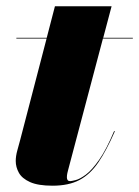

<svg xmlns="http://www.w3.org/2000/svg" viewBox="-20 -580 442 610"><path d="M345 -163Q318.5 -102.5 292.5 -64.2Q266.5 -26 232.2 -8Q198 10 147 10Q101 10 75.5 -1.5Q50 -13 40 -31Q30 -49 30 -68.5Q30 -84 35 -102Q40 -120 44 -135L128 -457.5H32V-460H128.5L154.5 -560H334.5L308 -460H402V-457.5H307L197 -42Q195.5 -36.5 194 -30Q192.5 -23.5 192.5 -16.5Q192.5 -4.5 203 -4.5Q207 -4.5 220.2 -7.8Q233.5 -11 252.8 -25.2Q272 -39.5 295 -72.2Q318 -105 342.5 -163.5Z"/></svg>

Font: Bodoni* 72pt Fatface
Style: Italic
Weight: 900
Italic angle: -13°
Version: Version 2.3